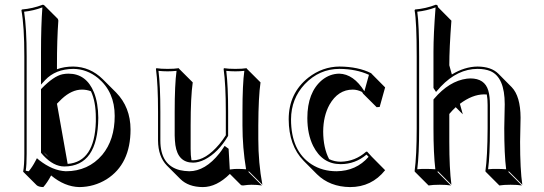

<svg xmlns="http://www.w3.org/2000/svg" viewBox="-20 -718 2282 805"><path d="M162.1 -81.1Q167.5 -74.7 172.4 -69.3Q178.7 -63 184.6 -58.6ZM361.3 -335.4Q343.3 -342.3 323.7 -342.3Q280.8 -342.3 238.8 -303.2Q229.5 -294.4 218.8 -283.2L263.7 -30.8Q377 -39.6 381.8 -208Q381.8 -216.3 381.8 -224.1Q381.8 -292 361.3 -335.4ZM218.8 -427.7Q249.5 -439 287.1 -439Q357.9 -438 410.6 -386.2L466.8 -330.1Q526.9 -268.6 527.3 -175.3Q527.3 -29.8 426.8 33.7Q374.5 65.9 312.5 66.4Q251 64.9 194.3 17.6Q178.2 47.9 161.6 66.4Q142.1 65.9 133.8 58.6L77.1 2Q82 -25.4 82 -73.2V-481.9Q82 -608.4 69.8 -674.8L71.8 -678.2Q117.7 -682.1 159.2 -698.2Q163.6 -697.8 165.5 -695.8L222.2 -639.2Q224.1 -635.7 224.6 -631.3Q218.8 -552.7 218.8 -443.4ZM151.9 -500Q151.9 -609.4 157.7 -687Q120.1 -672.9 81.1 -668.9Q91.8 -599.1 91.8 -481.9V-73.2Q91.8 -25.9 87.9 -2.4Q93.8 -0.5 100.6 0Q115.7 -18.1 128.9 -43.5L134.8 -54.7L144.5 -46.4Q200.7 -2.4 255.9 0Q350.1 0 408.7 -68.8Q460.9 -131.8 460.9 -231.9Q460.9 -332.5 391.1 -390.6Q344.2 -428.7 287.1 -429.2Q212.4 -428.2 169.4 -382.3L151.9 -363.3ZM154.3 -74.7 151.9 -77.6V-344.2L154.8 -347.2Q205.1 -398.9 242.2 -406.7Q254.4 -409.2 267.1 -409.2Q341.8 -409.2 374 -330.6Q391.6 -286.1 392.1 -224.1Q390.6 -21 250 -20Q204.6 -20 161.6 -66.4Q157.2 -70.8 154.3 -74.7Z M782.7 -46.4Q786.6 -46.4 789.6 -45.9Q842.3 -45.9 899.4 -113.3Q915 -132.3 926.8 -150.9V-249Q926.8 -363.3 917.5 -429.2L919.4 -432.1Q937.5 -429.2 966.8 -429.2Q995.6 -429.2 1013.7 -432.1L1015.6 -429.2L1072.3 -372.6Q1063.5 -312 1063 -192.4V-135.3Q1063 -34.7 1080.1 56.6L1023.4 0L1021.5 2.9L1078.1 59.6Q1058.1 56.6 1033.7 56.6Q1021 56.6 999 59.6Q992.7 59.1 990.7 58.1L943.8 11.2Q888.2 66.4 830.1 66.4Q770 65.9 736.3 32.7L679.7 -23.9Q643.1 -61.5 642.6 -128.9V-249Q642.6 -365.2 633.8 -429.2L635.7 -432.1Q653.8 -429.2 682.6 -429.2Q711.4 -429.2 729.5 -432.1L731.4 -429.2L788.1 -372.6Q779.3 -311.5 779.3 -192.4V-93.3Q779.3 -65.9 782.7 -46.4ZM928.7 -87.9V-88.9L924.8 -91.8ZM916 -97.7 921.9 -106.4 938.5 -94.2 943.4 -7.3Q964.8 -10.3 977.1 -9.8Q994.6 -9.8 1011.7 -8.3Q996.6 -99.1 996.6 -191.9V-249Q996.6 -364.3 1004.4 -420.9Q984.9 -418.9 966.8 -418.9Q947.8 -418.9 928.7 -420.9Q936.5 -357.4 936.5 -249V-148.4L935.1 -146Q895 -78.6 838.9 -49.3Q812.5 -36.1 789.6 -36.1Q726.1 -36.1 715.3 -109.9Q712.9 -128.4 712.4 -149.9V-249Q712.4 -363.8 720.2 -420.9Q700.7 -418.9 682.6 -418.9Q663.6 -418.9 644.5 -420.9Q652.3 -358.9 652.3 -249V-128.9Q652.3 -25.9 733.4 -4.9Q752.4 -0.5 773.4 0Q840.3 0 900.4 -75.7Q909.2 -86.9 916 -97.7Z M1459 -342.3Q1397.5 -342.3 1361.3 -278.8Q1335.4 -231.4 1335 -166.5Q1335.4 -97.7 1359.9 -50.8Q1382.8 -40 1408.2 -40Q1468.8 -41 1515.1 -82H1519.5L1538.6 -61L1594.7 -4.4Q1538.1 66.4 1447.8 66.4Q1362.8 65.4 1309.1 12.7L1252.9 -43.9Q1190.9 -107.4 1190.4 -217.8Q1190.4 -327.1 1272.9 -392.6Q1332 -438.5 1403.3 -439Q1481.9 -438.5 1536.1 -411.1L1538.6 -408.2L1594.7 -351.6L1571.8 -269.5L1559.1 -268.6L1502.4 -325.2Q1500 -329.6 1498 -332.5Q1478 -342.3 1459 -342.3ZM1402.3 -409.2Q1462.4 -407.7 1507.8 -335.4L1526.9 -404.3Q1473.6 -428.7 1403.3 -429.2Q1318.8 -429.2 1257.8 -365.2Q1200.7 -304.2 1200.2 -217.8Q1200.2 -84.5 1286.6 -28.8Q1332 0 1391.1 0Q1473.6 -1 1525.4 -60.5L1516.6 -69.8Q1469.2 -29.8 1408.2 -29.8Q1331.5 -29.8 1293 -106Q1268.6 -155.3 1268.6 -223.1Q1268.6 -330.6 1330.1 -382.3Q1362.8 -408.7 1402.3 -409.2Z M1807.1 -352.1 1809.1 -349.1Q1809.1 -349.1 1809.6 -349.6ZM1908.2 -282.7 1920.4 -238.8 1890.6 -268.6Q1876 -254.9 1863.8 -240.2V-123.5Q1863.8 -11.7 1872.6 56.6L1816.4 0L1814 2.9L1870.6 59.6Q1852.5 56.6 1823.7 56.6Q1794.9 56.6 1776.9 59.6L1720.2 2.9L1718.3 0Q1727.1 -65.9 1727.1 -180.2V-481Q1727.1 -625 1718.3 -674.8L1720.2 -678.2Q1766.1 -682.1 1807.1 -698.2Q1811.5 -697.8 1814 -695.8Q1815.9 -692.4 1816.4 -688L1872.6 -631.3Q1863.8 -515.6 1863.8 -444.3L1874.5 -405.8Q1928.2 -438.5 1982.4 -439Q2039.6 -438.5 2069.3 -409.2L2125.5 -352.5Q2162.1 -314.5 2162.6 -224.6Q2162.6 -208.5 2161.6 -173.8Q2160.6 -139.2 2160.6 -123.5Q2160.6 -7.3 2169.9 56.6L2113.3 0L2111.3 2.9L2168 59.6Q2149.9 56.6 2120.6 56.6Q2091.8 56.6 2073.7 59.6L2017.1 2.9L2015.1 0Q2023.9 -61.5 2024.4 -180.2V-277.8Q2024.4 -304.2 2021 -321.8Q2014.6 -322.3 2008.8 -322.3Q1960.4 -321.8 1908.2 -282.7ZM1797.4 -349.1V-501Q1797.4 -574.2 1806.2 -687Q1768.6 -672.9 1729.5 -668.9Q1737.3 -615.2 1737.3 -481V-180.2Q1737.3 -69.8 1729.5 -8.3Q1749 -10.3 1767.1 -9.8Q1786.1 -9.8 1805.2 -8.3Q1797.4 -74.2 1797.4 -180.2V-300.8L1799.8 -303.7Q1863.3 -378.4 1937.5 -388.2Q1945.8 -389.2 1952.1 -389.2Q2012.2 -389.2 2027.3 -338.4Q2034.2 -314.5 2034.2 -277.8V-180.2Q2034.2 -65.9 2026.4 -8.3Q2045.4 -10.3 2064 -9.8Q2083 -9.8 2102.1 -8.3Q2094.2 -70.3 2094.2 -180.2Q2094.2 -196.3 2095.2 -231Q2096.2 -265.6 2096.2 -280.8Q2096.2 -394 2036.1 -419.9Q2013.2 -429.2 1982.4 -429.2Q1898.9 -429.2 1828.1 -355Q1821.8 -348.1 1816.9 -342.3L1808.1 -332.5Z"/></svg>

Font: Linux Biolinum Shadow O
Style: Regular
Weight: 400
Designer: Philipp H. Poll
Foundry: Philipp H. Poll
Version: Version 1.0.4